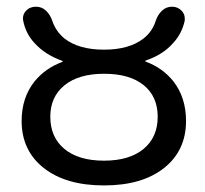

<svg xmlns="http://www.w3.org/2000/svg" viewBox="-20 -567 616 576"><path d="M130.9 -216.8Q130.9 -155.3 173.3 -120.1Q215.8 -85 292 -85Q368.2 -85 410.6 -120.1Q453.1 -155.3 453.1 -216.8Q453.1 -277.3 411.1 -311.5Q369.1 -345.7 292.5 -345.7Q215.8 -345.7 173.3 -311Q130.9 -276.4 130.9 -216.8ZM44.9 -204.1Q44.9 -274.4 84 -323.2Q116.2 -362.3 166 -380.9Q168 -380.9 168 -382.8Q168 -384.8 166 -384.8Q114.3 -403.3 83 -438.5Q57.6 -465.8 49.8 -503.9Q48.8 -507.8 48.8 -511.7Q48.8 -524.4 57.6 -534.2Q69.3 -546.9 87.9 -546.9Q105.5 -546.9 118.2 -534.7Q130.9 -522.5 136.7 -504.9Q147.5 -472.7 173.8 -451.2Q216.8 -418 292 -418Q367.2 -418 410.2 -451.2Q437.5 -472.7 447.3 -504.9Q453.1 -522.5 465.8 -534.7Q478.5 -546.9 496.1 -546.9Q513.7 -546.9 525.4 -534.2Q534.2 -524.4 534.2 -512.7Q534.2 -508.8 534.2 -504.9Q525.4 -465.8 500 -438.5Q469.7 -403.3 418 -385.7Q416 -385.7 416 -383.8Q416 -381.8 418 -381.8Q467.8 -363.3 500 -323.2Q538.1 -274.4 538.1 -204.1Q538.1 -115.2 472.2 -63Q406.2 -10.7 292 -10.7Q177.7 -10.7 111.3 -63Q44.9 -115.2 44.9 -204.1Z"/></svg>

Font: Gen Jyuu Gothic Regular
Style: Regular
Weight: 400
Designer: [Source Han Sans]
Ryoko NISHIZUKA  (kana & ideographs); Paul D. Hunt (Latin, Greek & Cyrillic); Wenlong ZHANG  (bopomofo
Version: Version 1.002.20150607